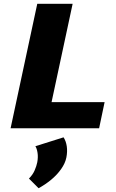

<svg xmlns="http://www.w3.org/2000/svg" viewBox="-20 -678 611 1015"><path d="M36 0 177 -658H364L223 0ZM95 0 124 -138H533L504 0ZM184 317 133 266Q153 246 163 223Q173 200 177 180Q182 153 178.5 130Q175 107 167 95L316 48Q329 68 333 95.5Q337 123 331 154Q325 185 303 216Q281 247 250 272.5Q219 298 184 317Z"/></svg>

Font: Ysabeau Infant Black
Style: Italic
Weight: 900
Italic angle: -12°
Designer: Christian Thalmann (Catharsis Fonts)
Version: Version 2.001;gftools[0.9.30]; featfreeze: ss01,ss02,lnum